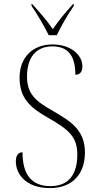

<svg xmlns="http://www.w3.org/2000/svg" viewBox="-20 -951 502 981"><path d="M229 -771H270C291 -816 329 -881 357 -921V-931H354C313 -886 280 -847 250 -802C219 -847 185 -886 144 -931H141V-921C169 -881 207 -816 229 -771ZM235 10C352 10 414 -64 414 -172C414 -290 337 -333 249 -385C163 -434 118 -470 118 -560C118 -656 163 -714 247 -714C326 -714 365 -669 365 -569C388 -569 401 -584 401 -612C401 -671 341 -724 248 -724C145 -724 80 -655 80 -555C80 -449 134 -401 226 -349C331 -289 375 -252 375 -162C375 -56 328 0 238 0C139 0 95 -62 95 -173C70 -173 61 -152 61 -126C61 -60 114 10 235 10Z"/></svg>

Font: Noto Serif Display SemiCondensed ExtraLight
Style: Regular
Weight: 200
Width: 4
Designer: Monotype Design Team
Foundry: Monotype Imaging Inc.
Version: Version 2.009